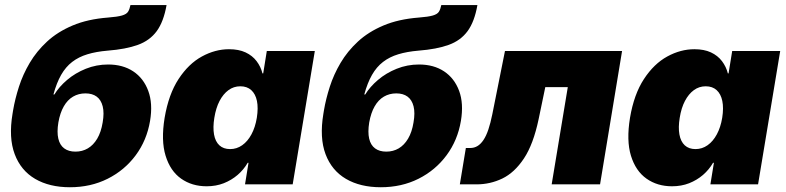

<svg xmlns="http://www.w3.org/2000/svg" viewBox="-20 -748 3189 779"><path d="M263.7 11.7Q180.7 11.7 122.6 -22.2Q64.5 -56.2 39.6 -122.6Q14.6 -189 30.8 -286.1L33.2 -300.8Q41 -346.7 56.9 -396.2Q72.8 -445.8 100.6 -492.9Q128.4 -540 170.9 -579.3Q213.4 -618.7 274.4 -644.5Q335.4 -670.4 418.5 -676.8Q456.5 -679.7 474.9 -685.1Q493.2 -690.4 499.5 -700.4Q505.9 -710.4 509.3 -727.5H655.8Q644 -660.2 616 -621.8Q587.9 -583.5 539.3 -565.9Q490.7 -548.3 416.5 -542.5Q370.1 -538.6 334.7 -527.8Q299.3 -517.1 272.9 -496.8Q246.6 -476.6 228 -444.1Q209.5 -411.6 196.8 -364.7H200.7Q219.7 -396 252.4 -423.8Q285.2 -451.7 328.1 -469Q371.1 -486.3 418.9 -486.3Q478.5 -486.3 520.5 -458.5Q562.5 -430.7 581.5 -379.4Q600.6 -328.1 588.9 -257.8Q575.7 -178.7 530.5 -117.9Q485.4 -57.1 416.7 -22.7Q348.1 11.7 263.7 11.7ZM286.1 -132.8Q314 -132.8 336.4 -146Q358.9 -159.2 374.5 -185.5Q390.1 -211.9 396.5 -251Q403.3 -290 396.7 -316.4Q390.1 -342.8 372.3 -356Q354.5 -369.1 326.7 -369.1Q298.8 -369.1 276.4 -356Q253.9 -342.8 238.8 -316.4Q223.6 -290 216.8 -251Q210.4 -211.9 216.6 -185.5Q222.7 -159.2 240.5 -146Q258.3 -132.8 286.1 -132.8Z M818.4 7.8Q758.8 7.8 714.8 -23.2Q670.9 -54.2 651.9 -116Q632.8 -177.7 647.9 -270Q664.1 -365.7 704.6 -427.5Q745.1 -489.3 799.1 -518.8Q853 -548.3 909.2 -548.3Q948.7 -548.3 976.3 -535.4Q1003.9 -522.5 1021 -500Q1038.1 -477.5 1044.9 -450.2H1047.9L1062.5 -541H1257.3L1167.5 0H974.1L988.3 -87.4H984.9Q968.8 -59.6 944.1 -38.3Q919.4 -17.1 887.9 -4.6Q856.4 7.8 818.4 7.8ZM913.6 -143.1Q940.4 -143.1 962.6 -158.7Q984.9 -174.3 1000.2 -202.9Q1015.6 -231.4 1022 -270Q1028.3 -310.1 1022.5 -338.4Q1016.6 -366.7 999.5 -382.3Q982.4 -397.9 955.1 -397.9Q928.2 -397.9 907 -382.3Q885.7 -366.7 870.8 -338.4Q856 -310.1 849.6 -270Q843.3 -231 848.4 -202.4Q853.5 -173.8 870.1 -158.4Q886.7 -143.1 913.6 -143.1Z M1524.9 11.7Q1441.9 11.7 1383.8 -22.2Q1325.7 -56.2 1300.8 -122.6Q1275.9 -189 1292 -286.1L1294.4 -300.8Q1302.2 -346.7 1318.1 -396.2Q1334 -445.8 1361.8 -492.9Q1389.6 -540 1432.1 -579.3Q1474.6 -618.7 1535.6 -644.5Q1596.7 -670.4 1679.7 -676.8Q1717.8 -679.7 1736.1 -685.1Q1754.4 -690.4 1760.7 -700.4Q1767.1 -710.4 1770.5 -727.5H1917Q1905.3 -660.2 1877.2 -621.8Q1849.1 -583.5 1800.5 -565.9Q1752 -548.3 1677.7 -542.5Q1631.3 -538.6 1595.9 -527.8Q1560.5 -517.1 1534.2 -496.8Q1507.8 -476.6 1489.3 -444.1Q1470.7 -411.6 1458 -364.7H1461.9Q1481 -396 1513.7 -423.8Q1546.4 -451.7 1589.4 -469Q1632.3 -486.3 1680.2 -486.3Q1739.7 -486.3 1781.7 -458.5Q1823.7 -430.7 1842.8 -379.4Q1861.8 -328.1 1850.1 -257.8Q1836.9 -178.7 1791.7 -117.9Q1746.6 -57.1 1678 -22.7Q1609.4 11.7 1524.9 11.7ZM1547.4 -132.8Q1575.2 -132.8 1597.7 -146Q1620.1 -159.2 1635.7 -185.5Q1651.4 -211.9 1657.7 -251Q1664.6 -290 1658 -316.4Q1651.4 -342.8 1633.5 -356Q1615.7 -369.1 1587.9 -369.1Q1560.1 -369.1 1537.6 -356Q1515.1 -342.8 1500 -316.4Q1484.9 -290 1478 -251Q1471.7 -211.9 1477.8 -185.5Q1483.9 -159.2 1501.7 -146Q1519.5 -132.8 1547.4 -132.8Z M1845.7 0 1870.1 -147.5H1887.7Q1903.8 -147.5 1917 -155.3Q1930.2 -163.1 1941.4 -179.7Q1952.6 -196.3 1961.4 -222.4Q1970.2 -248.5 1977.5 -284.7L2028.8 -541H2503.9L2414.6 0H2218.3L2283.7 -394.5H2192.4L2165.5 -265.1Q2144 -162.6 2105.7 -105Q2067.4 -47.4 2018.1 -23.7Q1968.8 0 1913.6 0Z M2706.5 7.8Q2647 7.8 2603 -23.2Q2559.1 -54.2 2540 -116Q2521 -177.7 2536.1 -270Q2552.2 -365.7 2592.8 -427.5Q2633.3 -489.3 2687.3 -518.8Q2741.2 -548.3 2797.4 -548.3Q2836.9 -548.3 2864.5 -535.4Q2892.1 -522.5 2909.2 -500Q2926.3 -477.5 2933.1 -450.2H2936L2950.7 -541H3145.5L3055.7 0H2862.3L2876.5 -87.4H2873Q2856.9 -59.6 2832.3 -38.3Q2807.6 -17.1 2776.1 -4.6Q2744.6 7.8 2706.5 7.8ZM2801.8 -143.1Q2828.6 -143.1 2850.8 -158.7Q2873 -174.3 2888.4 -202.9Q2903.8 -231.4 2910.2 -270Q2916.5 -310.1 2910.6 -338.4Q2904.8 -366.7 2887.7 -382.3Q2870.6 -397.9 2843.3 -397.9Q2816.4 -397.9 2795.2 -382.3Q2773.9 -366.7 2759 -338.4Q2744.1 -310.1 2737.8 -270Q2731.4 -231 2736.6 -202.4Q2741.7 -173.8 2758.3 -158.4Q2774.9 -143.1 2801.8 -143.1Z"/></svg>

Font: Inter 17pt Black
Style: Italic
Weight: 900
Italic angle: -9.3988°
Version: Version 4.001;git-66647c0bb